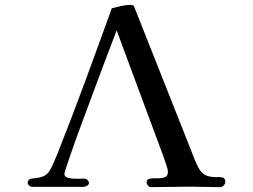

<svg xmlns="http://www.w3.org/2000/svg" viewBox="-20 -766 1040 790"><path d="M907 -17Q907 -10 900.5 -3Q894 4 886 4Q855 4 824.5 3Q794 2 764 2Q722 2 681 3Q640 4 599 4Q594 4 588.5 -3Q583 -10 583 -14Q583 -29 596.5 -31Q610 -33 627 -32.5Q644 -32 657.5 -36.5Q671 -41 671 -60Q671 -68 664 -88.5Q657 -109 649.5 -130.5Q642 -152 638 -161Q594 -281 549 -401Q504 -521 460 -641Q454 -626 440 -588.5Q426 -551 406 -499Q386 -447 364.5 -388Q343 -329 321.5 -272Q300 -215 283 -166.5Q266 -118 255.5 -87Q245 -56 245 -50Q245 -38 261.5 -34Q278 -30 298 -30.5Q318 -31 327 -31Q334 -31 340 -25.5Q346 -20 346 -13Q346 -6 338 -1.5Q330 3 324 3H114Q107 3 100.5 -2Q94 -7 94 -14Q94 -24 104 -30Q118 -32 133.5 -34Q149 -36 161 -42Q175 -49 183 -62Q191 -75 197 -88Q202 -100 207 -111.5Q212 -123 217 -135Q276 -284 331 -433Q386 -582 440 -732Q459 -737 479 -741.5Q499 -746 519 -746Q521 -746 525.5 -744.5Q530 -743 531 -741L762 -158Q770 -138 778 -117Q786 -96 796 -77Q810 -51 828.5 -44Q847 -37 865 -37.5Q883 -38 895 -36Q907 -34 907 -17Z"/></svg>

Font: Kaisei Tokumin Medium
Style: Regular
Weight: 500
Designer: Font-Kai, 金井和夫
Foundry: KAZUO KANAI
Version: Version 5.003